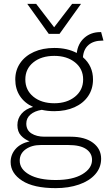

<svg xmlns="http://www.w3.org/2000/svg" viewBox="-20 -758 555 993"><path d="M345 -51Q419 -51 461 -19.5Q503 12 503 63Q503 109 472.5 143.5Q442 178 388.5 196.5Q335 215 268 215Q154 215 94.5 176.5Q35 138 35 80Q35 42 60 13Q85 -16 133 -27Q107 -37 88.5 -57Q70 -77 70 -111Q70 -145 91.5 -170Q113 -195 151 -205Q107 -225 83 -261.5Q59 -298 59 -347Q59 -395 84.5 -432Q110 -469 155.5 -489.5Q201 -510 261 -510Q328 -510 377 -484Q383 -533 416.5 -562.5Q450 -592 499 -592H503L515 -548H510Q464 -548 438 -525.5Q412 -503 409 -462Q461 -417 461 -347Q461 -298 436 -261Q411 -224 365.5 -203.5Q320 -183 261 -183Q226 -183 196 -190Q159 -184 137.5 -165.5Q116 -147 116 -119Q116 -85 142.5 -68Q169 -51 210 -51ZM261 -469Q194 -469 152.5 -435.5Q111 -402 111 -347Q111 -292 152.5 -258Q194 -224 261 -224Q326 -224 368 -258Q410 -292 410 -347Q410 -402 368 -435.5Q326 -469 261 -469ZM268 173Q356 173 406 143Q456 113 456 69Q456 34 425.5 13Q395 -8 333 -8H191Q144 -8 113 14Q82 36 82 73Q82 117 131.5 145Q181 173 268 173ZM399 -738 288 -583H232L121 -738H167L260 -617L353 -738Z"/></svg>

Font: Work Sans Light
Style: Regular
Weight: 300
Designer: Wei Huang
Foundry: Wei Huang
Version: Version 2.012; ttfautohint (v1.8.3)